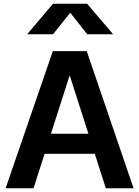

<svg xmlns="http://www.w3.org/2000/svg" viewBox="-20 -1015 744 1025"><path d="M263 -832H125L263 -995H445L584 -832H446L355 -947ZM486 -194H218L159 -10H10L262 -742H443L693 -10H545ZM452 -301 352 -613 252 -301Z"/></svg>

Font: 카카오 큰글씨 ExtraBold
Style: Regular
Weight: 800
Designer: Park Young-rak; Lee Sang-min; Kim Jung-jin; Min Bon; Park Min-gyu;
Foundry: Kakao Corporation
Version: Version 2.003